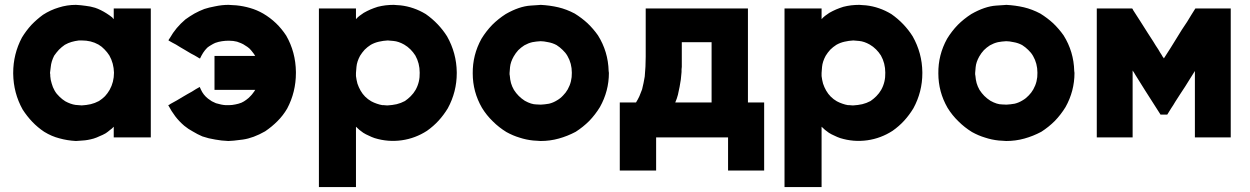

<svg xmlns="http://www.w3.org/2000/svg" viewBox="-20 -544 5041 774"><path d="M438.5 -466.8Q438.5 -467.8 438.5 -467.8Q438.5 -468.8 438.5 -469.7Q438.5 -474.6 438.5 -478.5Q438.5 -483.4 438.5 -488.3Q438.5 -494.1 438.5 -499Q438.5 -504.9 438.5 -509.8Q441.4 -509.8 444.3 -509.8Q446.3 -509.8 449.2 -509.8Q453.1 -509.8 458 -509.8Q462.9 -509.8 467.8 -509.8Q477.5 -509.8 487.3 -509.8Q498 -509.8 507.8 -509.8Q517.6 -509.8 527.3 -509.8Q538.1 -509.8 547.9 -509.8Q557.6 -509.8 568.4 -509.8Q578.1 -509.8 587.9 -509.8Q587.9 -507.8 587.9 -504.9Q587.9 -502.9 587.9 -500Q587.9 -443.4 587.9 -386.7Q587.9 -329.1 587.9 -272.5Q587.9 -233.4 587.9 -194.3Q587.9 -155.3 587.9 -116.2Q587.9 -85 587.9 -53.7Q587.9 -21.5 587.9 9.8Q585.9 9.8 583 9.8Q580.1 9.8 578.1 9.8Q563.5 9.8 548.8 9.8Q534.2 9.8 519.5 9.8Q508.8 9.8 499 9.8Q489.3 9.8 479.5 9.8Q468.8 9.8 459 9.8Q449.2 9.8 438.5 9.8Q438.5 7.8 438.5 4.9Q438.5 2.9 438.5 0Q438.5 -6.8 438.5 -13.7Q438.5 -20.5 438.5 -26.4Q438.5 -28.3 438.5 -30.3Q438.5 -31.2 438.5 -33.2Q431.6 -25.4 422.9 -19.5Q415 -12.7 406.2 -6.8Q394.5 0 381.8 4.9Q370.1 10.7 357.4 14.6Q333 21.5 312.5 22.5Q293 24.4 286.1 24.4Q251 22.5 219.7 13.7Q188.5 5.9 158.2 -12.7Q131.8 -30.3 110.4 -52.7Q88.9 -75.2 71.3 -102.5Q34.2 -168.9 33.2 -247.1Q33.2 -249 33.2 -250Q33.2 -326.2 68.4 -392.6Q85 -419.9 106.4 -443.4Q127.9 -465.8 153.3 -484.4Q183.6 -503.9 216.8 -513.7Q250 -524.4 286.1 -524.4Q305.7 -523.4 325.2 -520.5Q343.8 -518.6 363.3 -512.7Q375 -508.8 386.7 -502.9Q398.4 -497.1 409.2 -490.2Q415 -486.3 420.9 -482.4Q426.8 -477.5 432.6 -473.6Q434.6 -470.7 435.5 -469.7Q437.5 -468.8 438.5 -466.8ZM181.6 -250Q181.6 -247.1 182.6 -243.2Q182.6 -240.2 182.6 -237.3Q183.6 -221.7 188.5 -207Q192.4 -192.4 200.2 -178.7Q208 -165 219.7 -154.3Q230.5 -143.6 243.2 -135.7Q264.6 -124 284.2 -121.1Q302.7 -119.1 309.6 -119.1Q328.1 -120.1 345.7 -124Q362.3 -127.9 378.9 -136.7Q392.6 -145.5 403.3 -156.2Q414.1 -168 421.9 -181.6Q439.5 -212.9 439.5 -251Q438.5 -289.1 420.9 -320.3Q412.1 -334 401.4 -344.7Q390.6 -356.4 377 -364.3Q361.3 -373 344.7 -377Q328.1 -380.9 309.6 -380.9Q306.6 -380.9 303.7 -380.9Q300.8 -380.9 297.9 -380.9Q282.2 -378.9 268.6 -375Q254.9 -371.1 241.2 -363.3Q228.5 -354.5 217.8 -343.8Q207 -332 198.2 -319.3Q186.5 -295.9 184.6 -274.4Q181.6 -252 181.6 -250Z M902.3 -379.9Q888.7 -379.9 875 -377.9Q861.3 -376 847.7 -371.1Q838.9 -367.2 831.1 -362.3Q822.3 -357.4 815.4 -351.6Q805.7 -341.8 798.8 -331.1Q792 -320.3 786.1 -307.6Q784.2 -309.6 781.2 -310.5Q779.3 -311.5 776.4 -313.5Q763.7 -321.3 750 -328.1Q737.3 -335.9 723.6 -343.8Q715.8 -348.6 707 -353.5Q698.2 -358.4 689.5 -364.3Q681.6 -368.2 674.8 -372.1Q667 -377 659.2 -380.9Q660.2 -383.8 661.1 -385.7Q663.1 -387.7 664.1 -389.6Q676.8 -412.1 692.4 -430.7Q708 -449.2 727.5 -465.8Q745.1 -478.5 763.7 -489.3Q783.2 -500 803.7 -507.8Q821.3 -513.7 847.7 -518.6Q875 -524.4 901.4 -524.4Q909.2 -523.4 917 -523.4Q924.8 -523.4 932.6 -522.5Q961.9 -519.5 988.3 -511.7Q1015.6 -503.9 1041 -489.3Q1069.3 -472.7 1092.8 -450.2Q1115.2 -428.7 1133.8 -400.4Q1171.9 -334 1172.9 -253.9Q1172.9 -252 1172.9 -250Q1172.9 -172.9 1137.7 -106.4Q1121.1 -78.1 1098.6 -55.7Q1076.2 -33.2 1048.8 -14.6Q1001 12.7 959 18.6Q916 24.4 900.4 24.4Q873 23.4 847.7 18.6Q821.3 14.6 795.9 5.9Q775.4 -2.9 757.8 -13.7Q739.3 -23.4 722.7 -37.1Q702.1 -54.7 686.5 -75.2Q670.9 -95.7 658.2 -120.1Q660.2 -121.1 663.1 -122.1Q665 -123 667 -125Q679.7 -131.8 693.4 -139.6Q706.1 -147.5 719.7 -155.3Q727.5 -160.2 736.3 -165Q745.1 -169.9 753.9 -174.8Q761.7 -179.7 769.5 -184.6Q777.3 -188.5 785.2 -193.4Q785.2 -193.4 785.2 -193.4Q787.1 -189.5 790 -182.6Q794.9 -171.9 801.8 -163.1Q808.6 -154.3 818.4 -146.5Q826.2 -140.6 834 -135.7Q841.8 -131.8 850.6 -127.9Q873 -121.1 889.6 -120.1Q905.3 -120.1 902.3 -120.1Q916 -120.1 928.7 -123Q940.4 -125 953.1 -129.9Q963.9 -134.8 972.7 -141.6Q982.4 -148.4 990.2 -157.2Q996.1 -163.1 1000 -168.9Q1004.9 -174.8 1008.8 -181.6Q992.2 -181.6 975.6 -181.6Q959 -181.6 942.4 -181.6Q928.7 -181.6 916 -181.6Q902.3 -181.6 888.7 -181.6Q877.9 -181.6 866.2 -181.6Q855.5 -181.6 844.7 -181.6Q844.7 -184.6 844.7 -186.5Q844.7 -189.5 844.7 -192.4Q844.7 -205.1 844.7 -218.8Q844.7 -231.4 844.7 -245.1Q844.7 -253.9 844.7 -262.7Q844.7 -271.5 844.7 -281.2Q844.7 -290 844.7 -299.8Q844.7 -308.6 844.7 -318.4Q847.7 -318.4 849.6 -318.4Q852.5 -318.4 854.5 -318.4Q874 -318.4 893.6 -318.4Q913.1 -318.4 931.6 -318.4Q945.3 -318.4 959 -318.4Q971.7 -318.4 985.4 -318.4Q991.2 -318.4 997.1 -318.4Q1002.9 -318.4 1008.8 -318.4Q1003.9 -327.1 998 -334Q992.2 -341.8 985.4 -348.6Q977.5 -355.5 968.8 -360.4Q960.9 -366.2 951.2 -370.1Q950.2 -371.1 935.5 -376Q920.9 -379.9 902.3 -379.9Z M1415 -466.8Q1421.9 -474.6 1429.7 -480.5Q1438.5 -487.3 1446.3 -492.2Q1460 -500 1473.6 -505.9Q1487.3 -511.7 1502.9 -516.6Q1518.6 -520.5 1534.2 -522.5Q1550.8 -524.4 1567.4 -524.4Q1573.2 -523.4 1580.1 -523.4Q1586.9 -523.4 1593.8 -522.5Q1621.1 -519.5 1646.5 -510.7Q1671.9 -502 1696.3 -487.3Q1722.7 -468.8 1744.1 -446.3Q1765.6 -423.8 1782.2 -397.5Q1820.3 -330.1 1821.3 -252.9Q1821.3 -251 1821.3 -249Q1821.3 -173.8 1785.2 -107.4Q1768.6 -80.1 1748 -57.6Q1727.5 -35.2 1701.2 -16.6Q1654.3 13.7 1599.6 21.5Q1543.9 29.3 1490.2 12.7Q1478.5 8.8 1466.8 2.9Q1455.1 -2 1444.3 -8.8Q1436.5 -14.6 1428.7 -20.5Q1421.9 -26.4 1415 -33.2Q1415 -7.8 1415 16.6Q1415 41 1415 66.4Q1415 86.9 1415 107.4Q1415 127.9 1415 148.4Q1415 164.1 1415 179.7Q1415 194.3 1415 210Q1412.1 210 1410.2 210Q1407.2 210 1405.3 210Q1390.6 210 1376 210Q1361.3 210 1346.7 210Q1335.9 210 1326.2 210Q1316.4 210 1305.7 210Q1295.9 210 1286.1 210Q1276.4 210 1265.6 210Q1265.6 207 1265.6 205.1Q1265.6 202.1 1265.6 200.2Q1265.6 120.1 1265.6 41Q1265.6 -39.1 1265.6 -118.2Q1265.6 -172.9 1265.6 -227.5Q1265.6 -282.2 1265.6 -336.9Q1265.6 -379.9 1265.6 -422.9Q1265.6 -466.8 1265.6 -509.8Q1268.6 -509.8 1271.5 -509.8Q1273.4 -509.8 1276.4 -509.8Q1291 -509.8 1305.7 -509.8Q1320.3 -509.8 1335 -509.8Q1344.7 -509.8 1354.5 -509.8Q1365.2 -509.8 1375 -509.8Q1384.8 -509.8 1394.5 -509.8Q1405.3 -509.8 1415 -509.8Q1415 -507.8 1415 -504.9Q1415 -502.9 1415 -500Q1415 -493.2 1415 -486.3Q1415 -479.5 1415 -473.6Q1415 -471.7 1415 -469.7Q1415 -468.8 1415 -466.8ZM1543 -380.9Q1524.4 -379.9 1507.8 -376Q1490.2 -372.1 1474.6 -363.3Q1460.9 -354.5 1450.2 -343.8Q1439.5 -332 1431.6 -319.3Q1418.9 -295.9 1417 -274.4Q1415 -252 1415 -250Q1415 -247.1 1415 -243.2Q1415 -240.2 1415 -237.3Q1417 -221.7 1420.9 -207Q1425.8 -192.4 1433.6 -178.7Q1441.4 -165 1452.1 -154.3Q1462.9 -143.6 1476.6 -135.7Q1487.3 -129.9 1499 -126Q1509.8 -122.1 1521.5 -120.1Q1523.4 -120.1 1524.4 -120.1Q1526.4 -120.1 1527.3 -120.1Q1535.2 -119.1 1539.1 -119.1Q1543 -119.1 1543 -119.1Q1561.5 -120.1 1579.1 -124Q1595.7 -127.9 1612.3 -136.7Q1625 -145.5 1635.7 -156.2Q1647.5 -168 1655.3 -181.6Q1672.9 -212.9 1671.9 -251Q1671.9 -289.1 1654.3 -320.3Q1645.5 -334 1634.8 -344.7Q1623 -356.4 1609.4 -364.3Q1586.9 -377 1566.4 -378.9Q1544.9 -380.9 1543 -380.9Z M2159.2 24.4Q2152.3 23.4 2144.5 23.4Q2136.7 23.4 2129.9 22.5Q2100.6 19.5 2074.2 10.7Q2047.9 2.9 2021.5 -11.7Q1991.2 -30.3 1966.8 -54.7Q1941.4 -79.1 1922.9 -109.4Q1885.7 -173.8 1885.7 -248Q1884.8 -322.3 1920.9 -387.7Q1939.5 -418 1963.9 -443.4Q1988.3 -467.8 2018.6 -487.3Q2073.2 -518.6 2119.1 -521.5Q2164.1 -524.4 2159.2 -524.4Q2196.3 -522.5 2230.5 -514.6Q2263.7 -506.8 2296.9 -489.3Q2325.2 -471.7 2348.6 -450.2Q2372.1 -427.7 2390.6 -401.4Q2431.6 -335.9 2433.6 -257.8Q2434.6 -253.9 2434.6 -250Q2434.6 -176.8 2398.4 -112.3Q2379.9 -82 2355.5 -56.6Q2331.1 -32.2 2300.8 -12.7Q2267.6 4.9 2232.4 14.6Q2197.3 24.4 2159.2 24.4ZM2159.2 -377.9Q2141.6 -377 2126 -374Q2109.4 -370.1 2093.8 -361.3Q2080.1 -352.5 2069.3 -341.8Q2058.6 -330.1 2050.8 -316.4Q2038.1 -293.9 2036.1 -273.4Q2034.2 -252 2034.2 -250Q2034.2 -247.1 2034.2 -244.1Q2034.2 -241.2 2035.2 -238.3Q2036.1 -223.6 2040 -209Q2043.9 -195.3 2051.8 -181.6Q2060.5 -168 2071.3 -157.2Q2082 -146.5 2095.7 -137.7Q2122.1 -123 2142.6 -123Q2163.1 -122.1 2159.2 -122.1Q2176.8 -123 2193.4 -126Q2210 -129.9 2225.6 -139.6Q2239.3 -147.5 2250 -159.2Q2260.7 -169.9 2268.6 -183.6Q2286.1 -214.8 2285.2 -251Q2285.2 -288.1 2267.6 -318.4Q2259.8 -332 2248 -342.8Q2237.3 -353.5 2223.6 -362.3Q2207 -371.1 2189.5 -374Q2171.9 -377.9 2159.2 -377.9Z M2543.9 -130.9Q2551.8 -143.6 2557.6 -156.2Q2563.5 -169.9 2568.4 -183.6Q2571.3 -196.3 2574.2 -209Q2577.1 -222.7 2579.1 -235.4Q2583 -275.4 2583 -315.4Q2583 -355.5 2583 -395.5Q2583 -411.1 2583 -427.7Q2583 -443.4 2583 -460Q2583 -472.7 2583 -485.4Q2583 -497.1 2583 -509.8Q2585 -509.8 2587.9 -509.8Q2589.8 -509.8 2592.8 -509.8Q2637.7 -509.8 2681.6 -509.8Q2726.6 -509.8 2771.5 -509.8Q2801.8 -509.8 2832 -509.8Q2862.3 -509.8 2893.6 -509.8Q2918.9 -509.8 2944.3 -509.8Q2969.7 -509.8 2995.1 -509.8Q2995.1 -507.8 2995.1 -504.9Q2995.1 -502.9 2995.1 -500Q2995.1 -457 2995.1 -414.1Q2995.1 -371.1 2995.1 -327.1Q2995.1 -297.9 2995.1 -268.6Q2995.1 -239.3 2995.1 -209Q2995.1 -189.5 2995.1 -169.9Q2995.1 -150.4 2995.1 -130.9Q3000 -130.9 3004.9 -130.9Q3009.8 -130.9 3014.6 -130.9Q3019.5 -130.9 3025.4 -130.9Q3030.3 -130.9 3035.2 -130.9Q3042 -130.9 3047.9 -130.9Q3054.7 -130.9 3060.5 -130.9Q3060.5 -128.9 3060.5 -126Q3060.5 -123 3060.5 -121.1Q3060.5 -91.8 3060.5 -63.5Q3060.5 -34.2 3060.5 -4.9Q3060.5 14.6 3060.5 35.2Q3060.5 54.7 3060.5 74.2Q3060.5 91.8 3060.5 109.4Q3060.5 127 3060.5 143.6Q3058.6 143.6 3055.7 143.6Q3053.7 143.6 3050.8 143.6Q3036.1 143.6 3022.5 143.6Q3007.8 143.6 2993.2 143.6Q2983.4 143.6 2973.6 143.6Q2963.9 143.6 2954.1 143.6Q2944.3 143.6 2934.6 143.6Q2924.8 143.6 2915 143.6Q2915 141.6 2915 138.7Q2915 136.7 2915 133.8Q2915 119.1 2915 103.5Q2915 87.9 2915 73.2Q2915 62.5 2915 51.8Q2915 42 2915 31.2Q2915 26.4 2915 20.5Q2915 15.6 2915 9.8Q2881.8 9.8 2849.6 9.8Q2816.4 9.8 2784.2 9.8Q2759.8 9.8 2735.4 9.8Q2710.9 9.8 2687.5 9.8Q2671.9 9.8 2656.2 9.8Q2640.6 9.8 2625 9.8Q2625 22.5 2625 35.2Q2625 47.9 2625 60.5Q2625 71.3 2625 82Q2625 91.8 2625 102.5Q2625 113.3 2625 123Q2625 133.8 2625 143.6Q2622.1 143.6 2620.1 143.6Q2617.2 143.6 2615.2 143.6Q2600.6 143.6 2585.9 143.6Q2572.3 143.6 2557.6 143.6Q2547.9 143.6 2538.1 143.6Q2528.3 143.6 2518.6 143.6Q2508.8 143.6 2498 143.6Q2488.3 143.6 2478.5 143.6Q2478.5 141.6 2478.5 138.7Q2478.5 136.7 2478.5 133.8Q2478.5 105.5 2478.5 76.2Q2478.5 46.9 2478.5 17.6Q2478.5 -2 2478.5 -21.5Q2478.5 -42 2478.5 -61.5Q2478.5 -79.1 2478.5 -96.7Q2478.5 -113.3 2478.5 -130.9Q2481.4 -130.9 2483.4 -130.9Q2486.3 -130.9 2489.3 -130.9Q2496.1 -130.9 2502.9 -130.9Q2509.8 -130.9 2516.6 -130.9Q2521.5 -130.9 2526.4 -130.9Q2531.2 -130.9 2535.2 -130.9Q2537.1 -130.9 2539.1 -130.9Q2540 -130.9 2542 -130.9Q2543 -130.9 2543 -130.9Q2543.9 -130.9 2543.9 -130.9ZM2728.5 -374Q2728.5 -371.1 2728.5 -369.1Q2728.5 -366.2 2728.5 -364.3Q2728.5 -357.4 2728.5 -350.6Q2728.5 -343.8 2728.5 -336.9Q2728.5 -321.3 2728.5 -312.5Q2728.5 -303.7 2728.5 -297.9Q2728.5 -292 2728.5 -286.1Q2728.5 -280.3 2728.5 -274.4Q2728.5 -269.5 2727.5 -264.6Q2727.5 -258.8 2727.5 -253.9Q2726.6 -238.3 2724.6 -223.6Q2722.7 -209 2719.7 -194.3Q2716.8 -178.7 2712.9 -162.1Q2709 -146.5 2702.1 -130.9Q2709 -130.9 2714.8 -130.9Q2721.7 -130.9 2727.5 -130.9Q2741.2 -130.9 2753.9 -130.9Q2767.6 -130.9 2781.2 -130.9Q2797.9 -130.9 2814.5 -130.9Q2832 -130.9 2848.6 -130.9Q2848.6 -143.6 2848.6 -156.2Q2848.6 -169.9 2848.6 -182.6Q2848.6 -203.1 2848.6 -223.6Q2848.6 -244.1 2848.6 -264.6Q2848.6 -292 2848.6 -319.3Q2848.6 -346.7 2848.6 -374Q2842.8 -374 2837.9 -374Q2832 -374 2826.2 -374Q2815.4 -374 2804.7 -374Q2793 -374 2782.2 -374Q2771.5 -374 2760.7 -374Q2750 -374 2739.3 -374Q2736.3 -374 2733.4 -374Q2731.4 -374 2728.5 -374Z M3292 -466.8Q3298.8 -474.6 3306.6 -480.5Q3315.4 -487.3 3323.2 -492.2Q3336.9 -500 3350.6 -505.9Q3364.3 -511.7 3379.9 -516.6Q3395.5 -520.5 3411.1 -522.5Q3427.7 -524.4 3444.3 -524.4Q3450.2 -523.4 3457 -523.4Q3463.9 -523.4 3470.7 -522.5Q3498 -519.5 3523.4 -510.7Q3548.8 -502 3573.2 -487.3Q3599.6 -468.8 3621.1 -446.3Q3642.6 -423.8 3659.2 -397.5Q3697.3 -330.1 3698.2 -252.9Q3698.2 -251 3698.2 -249Q3698.2 -173.8 3662.1 -107.4Q3645.5 -80.1 3625 -57.6Q3604.5 -35.2 3578.1 -16.6Q3531.2 13.7 3476.6 21.5Q3420.9 29.3 3367.2 12.7Q3355.5 8.8 3343.8 2.9Q3332 -2 3321.3 -8.8Q3313.5 -14.6 3305.7 -20.5Q3298.8 -26.4 3292 -33.2Q3292 -7.8 3292 16.6Q3292 41 3292 66.4Q3292 86.9 3292 107.4Q3292 127.9 3292 148.4Q3292 164.1 3292 179.7Q3292 194.3 3292 210Q3289.1 210 3287.1 210Q3284.2 210 3282.2 210Q3267.6 210 3252.9 210Q3238.3 210 3223.6 210Q3212.9 210 3203.1 210Q3193.4 210 3182.6 210Q3172.9 210 3163.1 210Q3153.3 210 3142.6 210Q3142.6 207 3142.6 205.1Q3142.6 202.1 3142.6 200.2Q3142.6 120.1 3142.6 41Q3142.6 -39.1 3142.6 -118.2Q3142.6 -172.9 3142.6 -227.5Q3142.6 -282.2 3142.6 -336.9Q3142.6 -379.9 3142.6 -422.9Q3142.6 -466.8 3142.6 -509.8Q3145.5 -509.8 3148.4 -509.8Q3150.4 -509.8 3153.3 -509.8Q3168 -509.8 3182.6 -509.8Q3197.3 -509.8 3211.9 -509.8Q3221.7 -509.8 3231.4 -509.8Q3242.2 -509.8 3252 -509.8Q3261.7 -509.8 3271.5 -509.8Q3282.2 -509.8 3292 -509.8Q3292 -507.8 3292 -504.9Q3292 -502.9 3292 -500Q3292 -493.2 3292 -486.3Q3292 -479.5 3292 -473.6Q3292 -471.7 3292 -469.7Q3292 -468.8 3292 -466.8ZM3419.9 -380.9Q3401.4 -379.9 3384.8 -376Q3367.2 -372.1 3351.6 -363.3Q3337.9 -354.5 3327.1 -343.8Q3316.4 -332 3308.6 -319.3Q3295.9 -295.9 3293.9 -274.4Q3292 -252 3292 -250Q3292 -247.1 3292 -243.2Q3292 -240.2 3292 -237.3Q3293.9 -221.7 3297.9 -207Q3302.7 -192.4 3310.5 -178.7Q3318.4 -165 3329.1 -154.3Q3339.8 -143.6 3353.5 -135.7Q3364.3 -129.9 3376 -126Q3386.7 -122.1 3398.4 -120.1Q3400.4 -120.1 3401.4 -120.1Q3403.3 -120.1 3404.3 -120.1Q3412.1 -119.1 3416 -119.1Q3419.9 -119.1 3419.9 -119.1Q3438.5 -120.1 3456.1 -124Q3472.7 -127.9 3489.3 -136.7Q3502 -145.5 3512.7 -156.2Q3524.4 -168 3532.2 -181.6Q3549.8 -212.9 3548.8 -251Q3548.8 -289.1 3531.2 -320.3Q3522.5 -334 3511.7 -344.7Q3500 -356.4 3486.3 -364.3Q3463.9 -377 3443.4 -378.9Q3421.9 -380.9 3419.9 -380.9Z M4036.1 24.4Q4029.3 23.4 4021.5 23.4Q4013.7 23.4 4006.8 22.5Q3977.5 19.5 3951.2 10.7Q3924.8 2.9 3898.4 -11.7Q3868.2 -30.3 3843.8 -54.7Q3818.4 -79.1 3799.8 -109.4Q3762.7 -173.8 3762.7 -248Q3761.7 -322.3 3797.9 -387.7Q3816.4 -418 3840.8 -443.4Q3865.2 -467.8 3895.5 -487.3Q3950.2 -518.6 3996.1 -521.5Q4041 -524.4 4036.1 -524.4Q4073.2 -522.5 4107.4 -514.6Q4140.6 -506.8 4173.8 -489.3Q4202.1 -471.7 4225.6 -450.2Q4249 -427.7 4267.6 -401.4Q4308.6 -335.9 4310.5 -257.8Q4311.5 -253.9 4311.5 -250Q4311.5 -176.8 4275.4 -112.3Q4256.8 -82 4232.4 -56.6Q4208 -32.2 4177.7 -12.7Q4144.5 4.9 4109.4 14.6Q4074.2 24.4 4036.1 24.4ZM4036.1 -377.9Q4018.6 -377 4002.9 -374Q3986.3 -370.1 3970.7 -361.3Q3957 -352.5 3946.3 -341.8Q3935.5 -330.1 3927.7 -316.4Q3915 -293.9 3913.1 -273.4Q3911.1 -252 3911.1 -250Q3911.1 -247.1 3911.1 -244.1Q3911.1 -241.2 3912.1 -238.3Q3913.1 -223.6 3917 -209Q3920.9 -195.3 3928.7 -181.6Q3937.5 -168 3948.2 -157.2Q3959 -146.5 3972.7 -137.7Q3999 -123 4019.5 -123Q4040 -122.1 4036.1 -122.1Q4053.7 -123 4070.3 -126Q4086.9 -129.9 4102.5 -139.6Q4116.2 -147.5 4127 -159.2Q4137.7 -169.9 4145.5 -183.6Q4163.1 -214.8 4162.1 -251Q4162.1 -288.1 4144.5 -318.4Q4136.7 -332 4125 -342.8Q4114.3 -353.5 4100.6 -362.3Q4084 -371.1 4066.4 -374Q4048.8 -377.9 4036.1 -377.9Z M4671.9 -308.6Q4684.6 -329.1 4698.2 -349.6Q4710.9 -370.1 4723.6 -390.6Q4734.4 -407.2 4744.1 -423.8Q4754.9 -440.4 4765.6 -456.1Q4773.4 -469.7 4782.2 -483.4Q4791 -497.1 4798.8 -509.8Q4800.8 -509.8 4801.8 -509.8Q4803.7 -509.8 4804.7 -509.8Q4819.3 -509.8 4834 -509.8Q4847.7 -509.8 4862.3 -509.8Q4872.1 -509.8 4882.8 -509.8Q4892.6 -509.8 4902.3 -509.8Q4912.1 -509.8 4921.9 -509.8Q4931.6 -509.8 4941.4 -509.8Q4941.4 -507.8 4941.4 -504.9Q4941.4 -502.9 4941.4 -500Q4941.4 -482.4 4941.4 -463.9Q4941.4 -446.3 4941.4 -428.7Q4941.4 -389.6 4941.4 -350.6Q4941.4 -311.5 4941.4 -272.5Q4941.4 -233.4 4941.4 -194.3Q4941.4 -155.3 4941.4 -116.2Q4941.4 -85 4941.4 -53.7Q4941.4 -21.5 4941.4 9.8Q4939.5 9.8 4936.5 9.8Q4934.6 9.8 4931.6 9.8Q4918 9.8 4903.3 9.8Q4888.7 9.8 4875 9.8Q4865.2 9.8 4855.5 9.8Q4845.7 9.8 4835.9 9.8Q4826.2 9.8 4816.4 9.8Q4806.6 9.8 4796.9 9.8Q4796.9 7.8 4796.9 4.9Q4796.9 2.9 4796.9 0Q4796.9 -33.2 4796.9 -66.4Q4796.9 -99.6 4796.9 -132.8Q4796.9 -155.3 4796.9 -178.7Q4796.9 -201.2 4796.9 -223.6Q4796.9 -232.4 4796.9 -241.2Q4796.9 -249 4796.9 -257.8Q4787.1 -242.2 4777.3 -226.6Q4767.6 -210.9 4757.8 -195.3Q4747.1 -179.7 4737.3 -164.1Q4727.5 -148.4 4717.8 -133.8Q4710 -120.1 4701.2 -107.4Q4693.4 -94.7 4685.5 -82Q4683.6 -82 4682.6 -82Q4680.7 -82 4679.7 -82Q4677.7 -82 4675.8 -82Q4673.8 -82 4672.9 -82Q4670.9 -82 4669.9 -82Q4668.9 -82 4668 -82Q4665 -82 4663.1 -82Q4660.2 -82 4658.2 -82Q4657.2 -83 4657.2 -84Q4656.2 -85.9 4655.3 -86.9Q4640.6 -109.4 4626 -132.8Q4611.3 -155.3 4596.7 -178.7Q4586.9 -194.3 4577.1 -210Q4567.4 -225.6 4557.6 -241.2Q4554.7 -246.1 4551.8 -251Q4548.8 -254.9 4545.9 -259.8Q4545.9 -234.4 4545.9 -210Q4545.9 -185.5 4545.9 -160.2Q4545.9 -137.7 4545.9 -114.3Q4545.9 -91.8 4545.9 -68.4Q4545.9 -48.8 4545.9 -29.3Q4545.9 -9.8 4545.9 9.8Q4543 9.8 4541 9.8Q4538.1 9.8 4536.1 9.8Q4521.5 9.8 4507.8 9.8Q4493.2 9.8 4479.5 9.8Q4469.7 9.8 4460 9.8Q4450.2 9.8 4440.4 9.8Q4430.7 9.8 4420.9 9.8Q4411.1 9.8 4401.4 9.8Q4401.4 7.8 4401.4 4.9Q4401.4 2.9 4401.4 0Q4401.4 -56.6 4401.4 -113.3Q4401.4 -170.9 4401.4 -227.5Q4401.4 -266.6 4401.4 -305.7Q4401.4 -344.7 4401.4 -383.8Q4401.4 -415 4401.4 -446.3Q4401.4 -478.5 4401.4 -509.8Q4404.3 -509.8 4407.2 -509.8Q4409.2 -509.8 4412.1 -509.8Q4425.8 -509.8 4440.4 -509.8Q4455.1 -509.8 4469.7 -509.8Q4479.5 -509.8 4489.3 -509.8Q4499 -509.8 4508.8 -509.8Q4517.6 -509.8 4526.4 -509.8Q4535.2 -509.8 4543.9 -509.8Q4544.9 -508.8 4545.9 -507.8Q4546.9 -506.8 4546.9 -504.9Q4562.5 -481.4 4577.1 -458Q4592.8 -433.6 4607.4 -410.2Q4618.2 -393.6 4628.9 -377Q4638.7 -360.4 4649.4 -344.7Q4652.3 -338.9 4656.2 -333Q4659.2 -328.1 4663.1 -322.3Q4665 -319.3 4667 -315.4Q4669.9 -312.5 4671.9 -308.6Z"/></svg>

Font: LeFont
Style: Bold
Weight: 800
Designer: Leryon MEDIA
Version: Version 1.0